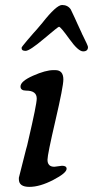

<svg xmlns="http://www.w3.org/2000/svg" viewBox="-20 -729 364 750"><path d="M256.3 -692.4Q256.3 -692.4 272 -659.2L283.7 -633.3L285.6 -629.4L287.1 -626L299.3 -599.6L300.8 -595.7L302.7 -592.3Q323.7 -550.3 323.7 -545.4Q323.7 -528.3 304.7 -528.3Q285.6 -528.3 251.2 -576.4Q216.8 -624.5 210.4 -624.5Q207 -624.5 151.4 -577.4Q95.7 -530.3 80.1 -530.3Q64.5 -530.3 64.5 -540V-543Q64.5 -545.4 85.7 -570.6Q106.9 -595.7 111.1 -600.1Q115.2 -604.5 123.5 -613.8L145 -639.2Q200.2 -709.5 222.4 -709.5Q244.6 -709.5 256.3 -692.4ZM240.2 -69.8Q240.2 -53.2 188 -26.1Q135.7 1 94.7 1Q53.7 1 53.7 -28.8V-34.7L82 -146.5L85.9 -160.2L90.8 -181.6Q123.5 -321.8 123.5 -343.8Q123.5 -375 82.5 -375Q60.1 -375 60.1 -391.1Q60.1 -411.6 109.1 -433.3Q158.2 -455.1 189 -455.1H195.8Q227.5 -455.1 227.5 -418.5Q227.5 -391.1 196.5 -258.1Q165.5 -125 165.5 -105Q165.5 -77.6 192.4 -77.6L222.2 -81.5Q240.2 -81.5 240.2 -69.8Z"/></svg>

Font: Averia Serif Libre
Style: Italic
Weight: 400
Italic angle: -7.90001°
Version: Version 1.002